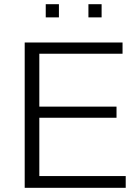

<svg xmlns="http://www.w3.org/2000/svg" viewBox="-20 -898 665 918"><path d="M98.1 0V-694.8H565.9V-641.1H168V-388.2H537.1V-335H168V-56.2H581.1V0ZM198.7 -814.9V-877.9H261.7V-814.9ZM402.8 -814.9V-877.9H465.8V-814.9Z"/></svg>

Font: CMU Bright
Style: Roman
Weight: 500
Version: Version 0.7.0